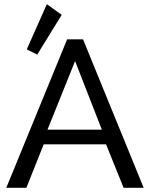

<svg xmlns="http://www.w3.org/2000/svg" viewBox="-20 -898 717 918"><path d="M301 -710H377L667 0H571L487 -208H189L106 0H10ZM467 -278 339 -606 207 -278ZM275 -827 158 -637 108 -662 204 -878Z"/></svg>

Font: Rising Sun
Style: Regular
Weight: 400
Designer: Matt McInerney, Pablo Impallari, Rodrigo Fuenzalida (Raleway font), Stephen Hutchings (Greek), Cristiano Sobral (main ch
Foundry: The Rising Sun Project Authors
Version: Version 4.327; ttfautohint (v1.8.4.7-5d5b-dirty)